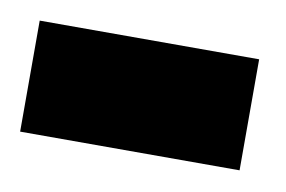

<svg xmlns="http://www.w3.org/2000/svg" viewBox="-32 -381 325 218"><g transform="rotate(10 130.0 -272.0)"><path d="M0 -336V-208H253V-336Z"/></g></svg>

Font: Chivo
Style: Bold
Weight: 700
Designer: Hector Gatti
Foundry: Omnibus-Type
Version: Version 1.003;PS 001.003;hotconv 1.0.70;makeotf.lib2.5.58329